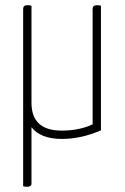

<svg xmlns="http://www.w3.org/2000/svg" viewBox="-20 -524 479 738"><path d="M368 -23Q292 10 218 10Q136 10 101 -35V182Q101 194 83 194Q77 194 69 192V-490Q69 -504 85 -504Q95 -504 101 -502V-129Q101 -22 217 -22Q285 -22 336 -46V-489Q336 -504 352 -504Q362 -504 368 -502Z"/></svg>

Font: Yanone Kaffeesatz Thin
Style: Regular
Weight: 250
Designer: Yanone (Cyrillic: Daniel Pouzeot)
Foundry: Yanone
Version: Version 1.003;PS 001.003;hotconv 1.0.88;makeotf.lib2.5.64775